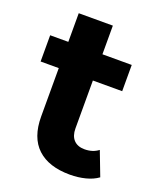

<svg xmlns="http://www.w3.org/2000/svg" viewBox="-126 -737 687 825"><g transform="rotate(20 217.5 -324.5)"><path d="M419 -26Q396 -9 362.5 -0.5Q329 8 292 8Q195 8 143 -40.5Q91 -89 91 -185V-406H8V-526H91V-657H247V-526H381V-406H247V-187Q247 -153 264.5 -134.5Q282 -116 314 -116Q351 -116 377 -136Z"/></g></svg>

Font: CMG Sans
Style: Bold
Weight: 700
Designer: Julieta Ulanovsky
Foundry: Julieta Ulanovsky
Version: Version 7.200